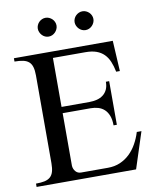

<svg xmlns="http://www.w3.org/2000/svg" viewBox="-95 -958 835 1031"><g transform="rotate(-10 322.5 -443.0)"><path d="M173.8 -835.4Q173.8 -845.7 178 -855Q182.1 -864.3 189 -871.1Q195.8 -877.9 205.1 -882.1Q214.4 -886.2 224.6 -886.2Q234.9 -886.2 244.1 -882.1Q253.4 -877.9 260.5 -871.1Q267.6 -864.3 271.7 -855Q275.9 -845.7 275.9 -835.4Q275.9 -825.2 271.7 -815.9Q267.6 -806.6 260.5 -799.3Q253.4 -792 244.1 -787.8Q234.9 -783.7 224.6 -783.7Q214.4 -783.7 205.1 -787.8Q195.8 -792 189 -799.3Q182.1 -806.6 178 -815.9Q173.8 -825.2 173.8 -835.4ZM374.5 -835.4Q374.5 -845.7 378.7 -855Q382.8 -864.3 389.9 -871.1Q397 -877.9 406.2 -882.1Q415.5 -886.2 425.8 -886.2Q436 -886.2 445.3 -882.1Q454.6 -877.9 461.7 -871.1Q468.8 -864.3 472.9 -855Q477.1 -845.7 477.1 -835.4Q477.1 -825.2 472.9 -815.9Q468.8 -806.6 461.7 -799.3Q454.6 -792 445.3 -787.8Q436 -783.7 425.8 -783.7Q415.5 -783.7 406.2 -787.8Q397 -792 389.9 -799.3Q382.8 -806.6 378.7 -815.9Q374.5 -825.2 374.5 -835.4ZM559.1 -701.7 568.4 -535.2H548.3Q542 -566.9 531.7 -591.3Q521.5 -615.7 504.6 -632.6Q487.8 -649.4 463.4 -658.2Q439 -667 403.8 -667H226.6V-399.9H378.4Q400.4 -399.9 419.7 -404.8Q439 -409.7 453.4 -420.7Q467.8 -431.6 476.1 -449Q484.4 -466.3 484.4 -491.7H502.4V-253.9H484.4Q484.4 -285.2 476.1 -306.6Q467.8 -328.1 453.4 -341.3Q439 -354.5 419.9 -360.1Q400.9 -365.7 379.9 -365.7H226.6V-78.6Q228 -60.5 239.3 -47.6Q250.5 -34.7 269 -34.7H415Q452.1 -34.7 481.9 -47.6Q511.7 -60.5 534.7 -82.5Q557.6 -104.5 574.2 -134Q590.8 -163.6 601.1 -197.3H626.5L562.5 0H20V-18.1Q47.4 -18.1 66.7 -22.2Q85.9 -26.4 97.9 -36.9Q109.9 -47.4 115.2 -65.4Q120.6 -83.5 120.6 -111.8V-590.3Q120.6 -618.2 115.2 -636.2Q109.9 -654.3 97.9 -664.8Q85.9 -675.3 66.7 -679.4Q47.4 -683.6 20 -683.6V-701.7Z"/></g></svg>

Font: Khmer Busra Bunong
Style: Regular
Weight: 400
Designer: D. Kanjahn
Version: Version 7.100; 2014